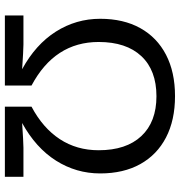

<svg xmlns="http://www.w3.org/2000/svg" viewBox="5 -733 738 788"><g transform="rotate(-90 374.0 -339.0)"><path d="M373.5 10.3Q274.9 10.3 203.9 -26.6Q132.8 -63.5 94.5 -132.3Q56.2 -201.2 56.2 -296.9Q56.2 -395 108.6 -478Q161.1 -561 263.2 -617.2Q225.6 -614.7 200.2 -613.3Q174.8 -611.8 161.6 -611.8H42.5V-688H330.1V-578.6Q242.7 -532.2 197 -462.6Q151.4 -393.1 151.4 -303.2Q151.4 -189.9 209.5 -127.9Q267.6 -65.9 373 -65.9Q479.5 -65.9 537.6 -127.9Q595.7 -189.9 595.7 -303.2Q595.7 -483.4 417 -578.6V-688H704.6V-611.8H585.4Q572.3 -611.8 546.9 -613.3Q521.5 -614.7 483.9 -617.2Q585.4 -562 638.2 -478.8Q690.9 -395.5 690.9 -296.9Q690.9 -201.2 652.6 -132.3Q614.3 -63.5 543.2 -26.6Q472.2 10.3 373.5 10.3Z"/></g></svg>

Font: Arimo
Style: Regular
Weight: 400
Designer: Steve Matteson
Foundry: Monotype Imaging Inc.
Version: Version 1.33